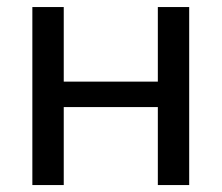

<svg xmlns="http://www.w3.org/2000/svg" viewBox="-20 -533 638 553"><path d="M73.2 0V-512.7H163.6V-297.9H434.6V-512.7H524.9V0H434.6V-224.6H163.6V0Z"/></svg>

Font: Sansation
Style: Regular
Weight: 400
Designer: Bernd Montag
Version: Version 1.301